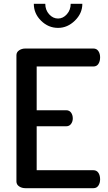

<svg xmlns="http://www.w3.org/2000/svg" viewBox="-20 -985 563 1005"><path d="M172 -637V-408H326Q343 -408 352 -395.5Q361 -383 361 -365Q361 -349 352 -336.5Q343 -324 326 -324H172V-94H469Q486 -94 495 -80.5Q504 -67 504 -46Q504 -27 495 -13.5Q486 0 469 0H113Q94 0 80 -9.5Q66 -19 66 -35V-696Q66 -712 80 -721.5Q94 -731 113 -731H469Q486 -731 495 -717.5Q504 -704 504 -685Q504 -664 495 -650.5Q486 -637 469 -637ZM350 -965H411Q411 -915 372 -877Q333 -839 284 -839Q233 -839 195 -876.5Q157 -914 157 -965H217Q217 -933 237 -910.5Q257 -888 284 -888Q310 -888 330 -910.5Q350 -933 350 -965Z"/></svg>

Font: AkaAcidDosis
Style: SemiBold
Weight: 600
Designer: Edgar Tolentino, Pablo Impallari, Igino Marini, Cyberella
Foundry: Edgar Tolentino, Pablo Impallari, Igino Marini, Cyberella
Version: Version 1.007